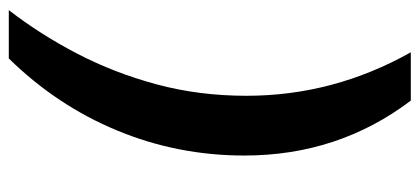

<svg xmlns="http://www.w3.org/2000/svg" viewBox="-279 -506 955 437"><g transform="rotate(-90 198.5 -287.5)"><path d="M188 170Q63 5 63 -209Q63 -361 120 -498.5Q177 -636 284 -745H394Q339 -674 295 -589.5Q251 -505 225 -408.5Q199 -312 199 -204Q199 -6 298 170Z"/></g></svg>

Font: Plus Jakarta Sans
Style: Bold Italic
Weight: 700
Italic angle: -8°
Designer: Gumpita Rahayu
Foundry: Tokotype
Version: Version 2.071; ttfautohint (v1.8.4.7-5d5b);gftools[0.9.29]